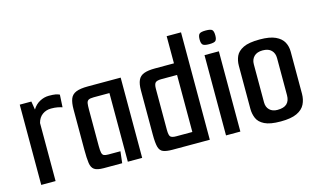

<svg xmlns="http://www.w3.org/2000/svg" viewBox="-78 -856 1803 1086"><g transform="rotate(-15 823.0 -312.5)"><path d="M48 0V-470H116L124 -421Q140 -448 166 -462Q192 -476 220 -476Q245 -476 258.5 -473.5Q272 -471 282 -466L278 -393Q266 -397 250.5 -400Q235 -403 213 -403Q184 -403 162 -387Q140 -371 132 -340V0Z M414 0Q376 0 359.5 -11.5Q343 -23 339 -51Q335 -79 335 -129V-365Q335 -404 344 -427Q353 -450 377.5 -460Q402 -470 447 -470H639V0H555V-402H463Q441 -402 432 -396.5Q423 -391 421 -378Q419 -365 419 -342V-129Q419 -102 422 -89Q425 -76 433.5 -72Q442 -68 459 -68H530L522 0Z M817 0Q782 0 763 -7.5Q744 -15 737.5 -39Q731 -63 731 -112V-371Q731 -408 741 -430Q751 -452 775 -461Q799 -470 840 -470H951V-629H1035V0ZM951 -68V-402H860Q833 -402 824 -393Q815 -384 815 -357V-118Q815 -84 824 -76Q833 -68 857 -68Z M1130 0V-470H1214V0ZM1172 -523Q1143 -523 1134.5 -531.5Q1126 -540 1126 -562Q1126 -586 1134.5 -594.5Q1143 -603 1172 -603Q1202 -603 1210 -594.5Q1218 -586 1218 -562Q1218 -540 1210 -531.5Q1202 -523 1172 -523Z M1450 4Q1388 4 1356 -12Q1324 -28 1313 -54Q1302 -80 1302 -109V-362Q1302 -392 1313.5 -417.5Q1325 -443 1357.5 -459Q1390 -475 1454 -475Q1513 -475 1546 -459.5Q1579 -444 1592.5 -419Q1606 -394 1606 -363V-116Q1606 -83 1592.5 -55.5Q1579 -28 1545 -12Q1511 4 1450 4ZM1449 -64Q1487 -64 1504.5 -81Q1522 -98 1522 -130V-348Q1522 -376 1505 -393.5Q1488 -411 1454 -411Q1421 -411 1403.5 -393.5Q1386 -376 1386 -348V-125Q1386 -97 1403 -80.5Q1420 -64 1449 -64Z"/></g></svg>

Font: Smooch Sans Thin SemiBold
Style: Regular
Weight: 600
Version: Version 1.010